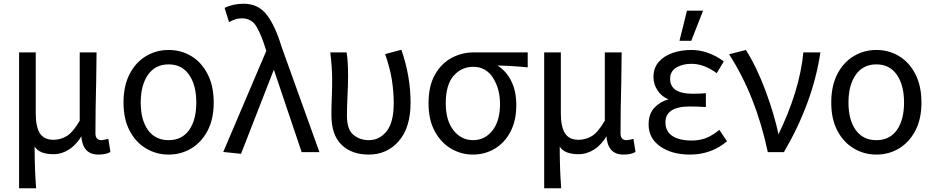

<svg xmlns="http://www.w3.org/2000/svg" viewBox="-20 -807 4986 1026"><path d="M173 199H82V-527H171V-200Q171 -130 193 -95Q215 -60 266 -60Q303 -60 336 -79.5Q369 -99 406 -162V-527H496L494 -372Q490 -223 490 -94Q490 -58 523 -58Q531 -58 559 -65L570 5Q547 19 506 19Q462 19 439.5 -7Q417 -33 414 -85H419Q389 -34 349.5 -8.5Q310 17 266 17Q190 17 165 -24Q165 99 173 199Z M881 19Q815 19 760 -14Q705 -47 672.5 -109Q640 -171 640 -259Q640 -348 672.5 -411Q705 -474 760 -507Q815 -540 881 -540Q948 -540 1002.5 -507Q1057 -474 1089.5 -411Q1122 -348 1122 -259Q1122 -171 1089.5 -109Q1057 -47 1002.5 -14Q948 19 881 19ZM881 -58Q952 -58 990.5 -112Q1029 -166 1029 -259Q1029 -352 990.5 -407.5Q952 -463 881 -463Q810 -463 771 -407.5Q732 -352 732 -259Q732 -166 771 -112Q810 -58 881 -58Z M1268 15 1173 5 1403 -535Q1377 -621 1350.5 -665Q1324 -709 1273 -709Q1252 -709 1236.5 -703.5Q1221 -698 1204 -689L1180 -765Q1226 -787 1282 -787Q1360 -787 1405.5 -728Q1451 -669 1485 -556L1687 6H1592L1442 -439H1445Z M1951 19Q1859 19 1805 -33.5Q1751 -86 1751 -192Q1751 -239 1753 -286Q1755 -333 1755 -381Q1755 -442 1745 -527H1832Q1840 -484 1840 -400Q1840 -355 1837 -295Q1834 -235 1834 -187Q1834 -115 1868.5 -86.5Q1903 -58 1951 -58Q2008 -58 2046 -105.5Q2084 -153 2084 -256Q2084 -317 2074 -380.5Q2064 -444 2038 -518L2125 -541Q2174 -399 2174 -259Q2174 -125 2111 -53Q2048 19 1951 19Z M2507 19Q2444 19 2390 -13Q2336 -45 2303 -106Q2270 -167 2270 -255Q2270 -348 2304.5 -408.5Q2339 -469 2394 -498Q2449 -527 2511 -527H2800V-447Q2708 -456 2633 -457V-460Q2682 -432 2710.5 -377Q2739 -322 2739 -245Q2739 -163 2708 -103.5Q2677 -44 2624 -12.5Q2571 19 2507 19ZM2508 -58Q2571 -58 2611.5 -109.5Q2652 -161 2652 -251Q2652 -332 2614.5 -391Q2577 -450 2509 -450Q2446 -450 2404 -402Q2362 -354 2362 -255Q2362 -163 2403.5 -110.5Q2445 -58 2508 -58Z M2979 199H2888V-527H2977V-200Q2977 -130 2999 -95Q3021 -60 3072 -60Q3109 -60 3142 -79.5Q3175 -99 3212 -162V-527H3302L3300 -372Q3296 -223 3296 -94Q3296 -58 3329 -58Q3337 -58 3365 -65L3376 5Q3353 19 3312 19Q3268 19 3245.5 -7Q3223 -33 3220 -85H3225Q3195 -34 3155.5 -8.5Q3116 17 3072 17Q2996 17 2971 -24Q2971 99 2979 199Z M3674 -589H3611L3651 -750H3737ZM3668 19Q3570 19 3508 -24.5Q3446 -68 3446 -142Q3446 -200 3478.5 -233Q3511 -266 3555 -277V-275Q3516 -290 3494 -323.5Q3472 -357 3472 -395Q3472 -444 3500 -476Q3528 -508 3574 -524Q3620 -540 3674 -540Q3764 -540 3848 -479L3810 -416Q3742 -466 3675 -466Q3627 -466 3594 -446Q3561 -426 3561 -386Q3561 -306 3682 -306Q3716 -306 3752 -309V-235Q3705 -238 3666 -238Q3536 -238 3536 -153Q3536 -105 3573 -80.5Q3610 -56 3677 -56Q3716 -56 3750.5 -68.5Q3785 -81 3824 -113L3865 -52Q3780 19 3668 19Z M4169 6H4083Q4019 -296 3876 -517L3966 -540Q4024 -448 4071 -321.5Q4118 -195 4141 -85H4138Q4253 -321 4273 -527H4364Q4324 -259 4169 6Z M4663 19Q4597 19 4542 -14Q4487 -47 4454.5 -109Q4422 -171 4422 -259Q4422 -348 4454.5 -411Q4487 -474 4542 -507Q4597 -540 4663 -540Q4730 -540 4784.5 -507Q4839 -474 4871.5 -411Q4904 -348 4904 -259Q4904 -171 4871.5 -109Q4839 -47 4784.5 -14Q4730 19 4663 19ZM4663 -58Q4734 -58 4772.5 -112Q4811 -166 4811 -259Q4811 -352 4772.5 -407.5Q4734 -463 4663 -463Q4592 -463 4553 -407.5Q4514 -352 4514 -259Q4514 -166 4553 -112Q4592 -58 4663 -58Z"/></svg>

Font: LXGW 975 Gothic SC
Style: Regular
Weight: 400
Version: Version 2.01;February 25, 2021